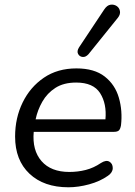

<svg xmlns="http://www.w3.org/2000/svg" viewBox="-20 -785 572 814"><path d="M270 9Q166 9 105 -48.5Q44 -106 44 -206Q44 -285 76 -350.5Q108 -416 166 -455.5Q224 -495 304 -495Q380 -495 424 -460.5Q468 -426 484 -370.5Q500 -315 493 -254Q490 -237 483.5 -231.5Q477 -226 462 -226H123Q116 -148 156 -102Q196 -56 274 -56Q310 -56 343.5 -64.5Q377 -73 408 -94Q430 -108 444 -99.5Q458 -91 458 -72.5Q458 -54 438 -40Q404 -16 358 -3.5Q312 9 270 9ZM303 -435Q250 -435 215 -412.5Q180 -390 159.5 -354Q139 -318 131 -279H427Q433 -345 404.5 -390Q376 -435 303 -435ZM355 -555Q343 -542 330 -543.5Q317 -545 311 -556.5Q305 -568 315 -584L422 -745Q434 -763 448.5 -765Q463 -767 474.5 -759.5Q486 -752 488.5 -738Q491 -724 480 -710Z"/></svg>

Font: Nunito
Style: Italic
Weight: 400
Italic angle: -9°
Designer: Vernon Adams
Foundry: Vernon Adams
Version: Version 3.601; ttfautohint (v1.8.2.53-6de2)